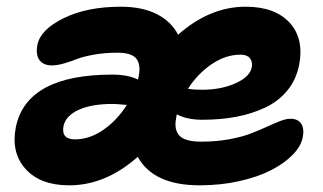

<svg xmlns="http://www.w3.org/2000/svg" viewBox="-20 -580 957 569"><path d="M185.1 -30.8Q99.6 -30.8 55.9 -79.1Q12.2 -127.4 26.9 -203.1Q59.1 -358.9 313 -358.9Q358.9 -358.9 389.2 -344.2Q389.2 -348.1 391.1 -354Q397.9 -389.6 383.5 -406.7Q369.1 -423.8 329.1 -423.8Q290.5 -423.8 258.1 -418Q225.6 -412.1 207.8 -405Q189.9 -397.9 169.9 -392.1Q149.9 -386.2 133.8 -386.2Q108.4 -386.2 96.9 -402.1Q85.4 -418 90.8 -446.8Q99.6 -492.2 168.7 -526.1Q237.8 -560.1 337.9 -560.1Q401.9 -560.1 444.8 -538.1Q487.8 -516.1 507.8 -477.1Q601.6 -560.1 708 -560.1Q794.9 -560.1 838.4 -512.7Q881.8 -465.3 866.2 -386.2Q857.4 -343.3 831.3 -311.5Q805.2 -279.8 765.9 -261.2Q726.6 -242.7 680.4 -233.9Q634.3 -225.1 580.1 -225.1Q533.7 -225.1 503.9 -241.2Q503.4 -239.7 502.9 -235.8Q502.4 -231.9 502 -230Q495.1 -195.3 512 -177.7Q528.8 -160.2 577.1 -160.2Q620.6 -160.2 658.9 -167.2Q697.3 -174.3 723.1 -184.3Q749 -194.3 770.3 -204.1Q791.5 -213.9 809.3 -220.9Q827.1 -228 840.8 -228Q863.3 -228 872.8 -213.1Q882.3 -198.2 877 -171.9Q871.6 -146 846.9 -120.8Q822.3 -95.7 783.4 -75.7Q744.6 -55.7 689.2 -43.2Q633.8 -30.8 571.8 -30.8Q434.6 -30.8 388.2 -115.2Q293 -30.8 185.1 -30.8ZM692.9 -418Q648.9 -418 607.4 -389.9Q565.9 -361.8 537.1 -316.9Q554.2 -314 579.1 -314Q634.8 -314 677.5 -333Q720.2 -352.1 726.1 -379.9Q729 -397.5 720.5 -407.7Q711.9 -418 692.9 -418ZM168 -205.1Q161.6 -167 202.1 -167Q245.6 -167 286.1 -195.1Q326.7 -223.1 356 -269Q322.3 -272 314 -272Q251 -272 212.4 -254.2Q173.8 -236.3 168 -205.1Z"/></svg>

Font: Shantell Sans Irregular Bouncy
Style: Bold Italic
Weight: 700
Italic angle: -11.31°
Designer: Stephen Nixon, Anya Danilova, Shantell Martin
Foundry: Arrow Type
Version: Version 1.006;[9816181b4]